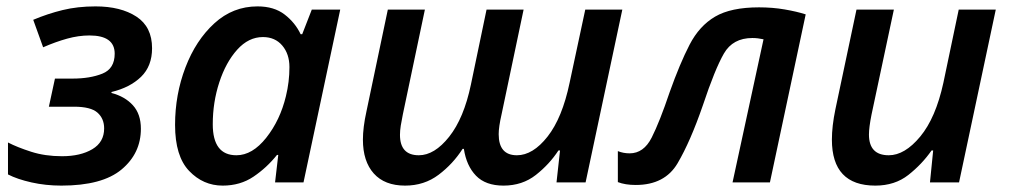

<svg xmlns="http://www.w3.org/2000/svg" viewBox="-20 -571 3160 601"><path d="M172 10Q300 10 360.5 -40.5Q421 -91 421 -168Q421 -214 396 -241.5Q371 -269 329 -280V-283Q387 -297 421.5 -330.5Q456 -364 456 -420Q456 -487 407 -519Q358 -551 279 -551Q223 -551 176 -539.5Q129 -528 84 -509L115 -423Q154 -440 190 -450Q226 -460 260 -460Q339 -460 339 -403Q339 -356 300.5 -340.5Q262 -325 207 -325H152L133 -237H212Q264 -237 285 -218.5Q306 -200 306 -169Q306 -126 269 -104Q232 -82 174 -82Q121 -82 77.5 -96Q34 -110 5 -125V-25Q34 -10 78.5 0Q123 10 172 10Z M677 10Q732 10 773.5 -18Q815 -46 847 -86H851L841 0H930L1045 -541H956L926 -464H921Q904 -500 871 -525.5Q838 -551 786 -551Q709 -551 651 -498Q593 -445 560.5 -360Q528 -275 528 -180Q528 -82 572 -36Q616 10 677 10ZM720 -85Q646 -85 646 -182Q646 -251 666.5 -313.5Q687 -376 722.5 -415.5Q758 -455 803 -455Q841 -455 863.5 -428.5Q886 -402 886 -361Q886 -315 875 -270Q857 -195 813.5 -140Q770 -85 720 -85Z M1248 10Q1308 10 1353 -24Q1398 -58 1428 -105H1432Q1440 -52 1470 -21Q1500 10 1556 10Q1615 10 1657.5 -23.5Q1700 -57 1728 -100H1733L1722 0H1813L1928 -541H1812L1763 -312Q1740 -202 1694 -143.5Q1648 -85 1598 -85Q1541 -85 1541 -151Q1541 -174 1550 -213L1619 -541H1503L1454 -306Q1432 -201 1386 -143Q1340 -85 1291 -85Q1232 -85 1232 -149Q1232 -162 1234.5 -178Q1237 -194 1241 -213L1310 -541H1194L1127 -222Q1116 -172 1116 -134Q1116 -66 1150 -28Q1184 10 1248 10Z M1970 8Q2061 8 2101 -60Q2141 -128 2180 -241Q2218 -355 2246 -403.5Q2274 -452 2335 -452Q2352 -452 2370 -448L2273 0H2390L2502 -526Q2474 -535 2436 -541.5Q2398 -548 2356 -548Q2268 -548 2218.5 -519Q2169 -490 2138.5 -431Q2108 -372 2076 -282Q2045 -190 2020 -140.5Q1995 -91 1951 -91Q1931 -91 1914 -98V-1Q1937 8 1970 8Z M2720 10Q2781 10 2823.5 -23.5Q2866 -57 2896 -100H2901L2891 0H2982L3097 -541H2981L2933 -312Q2909 -202 2860.5 -143.5Q2812 -85 2762 -85Q2700 -85 2700 -150Q2700 -172 2708 -212L2778 -541H2661L2595 -229Q2584 -176 2584 -134Q2584 10 2720 10Z"/></svg>

Font: Noto Sans UI Medium
Style: Italic
Weight: 500
Italic angle: -12°
Designer: Monotype Design Team
Foundry: Monotype Imaging Inc.
Version: Version 1.901